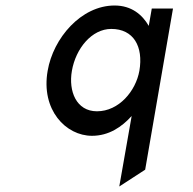

<svg xmlns="http://www.w3.org/2000/svg" viewBox="-20 -482 702 697"><path d="M153 -225C128 -83 219 11 314 11C375 11 422 -21 458 -61L413 195L507 134L608 -451H531L520 -388C497 -428 458 -462 396 -462C274 -462 173 -343 153 -225ZM241 -225C255 -306 313 -377 384 -377C465 -377 501 -313 486 -225C473 -152 412 -78 332 -78C257 -78 228 -151 241 -225Z"/></svg>

Font: Charger Monospace
Style: Regular
Weight: 400
Designer: Jasper
Foundry: Cannot Into Space Fonts
Version: Version 0.980